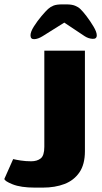

<svg xmlns="http://www.w3.org/2000/svg" viewBox="-100 -679 467 875"><path d="M59 176Q-5 176 -42.5 161Q-80 146 -80 136L-40 46Q-28 49 -5.5 52.5Q17 56 42 56Q69 56 85.5 43Q102 30 102 -10V-448H287V10Q287 70 262 106.5Q237 143 194 159.5Q151 176 95 176ZM39 -518Q39 -534 54.5 -558.5Q70 -583 89 -605.5Q108 -628 119 -638Q130 -648 144 -653.5Q158 -659 183 -659H203Q227 -659 242 -653Q257 -647 266 -638Q277 -628 294.5 -605Q312 -582 326.5 -557.5Q341 -533 341 -518Q341 -501 322 -502Q303 -503 286 -514L193 -576L94 -514Q73 -501 56 -500.5Q39 -500 39 -518Z"/></svg>

Font: Goldman
Style: Bold
Weight: 700
Designer: Jaikishan Patel
Version: Version 1.000; ttfautohint (v1.8.3)